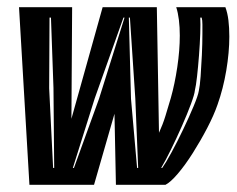

<svg xmlns="http://www.w3.org/2000/svg" viewBox="-20 -515 659 535"><path d="M62 0 33 -495H181L179 -184L266 -495H417L423 -145Q428 -156 432.5 -167.5Q437 -179 441 -192L456 -242Q467 -281 474 -328Q481 -375 481 -416Q481 -439 478.5 -459.5Q476 -480 471 -495H608Q614 -479 616.5 -458.5Q619 -438 619 -413Q619 -369 610.5 -318.5Q602 -268 586 -223Q576 -194 557.5 -158.5Q539 -123 517.5 -89Q496 -55 475.5 -31Q455 -7 441 0H303L299 -198L242 0ZM128 -47H131L129 -270L122 -466H118L117 -269ZM183 -47H186L256 -240L327 -466H324L244 -241ZM362 -47H365L357 -241L342 -466H339L345 -240ZM429 -47H432Q442 -61 458 -90.5Q474 -120 490.5 -154.5Q507 -189 519.5 -219Q532 -249 534 -262Q537 -275 539 -302Q541 -329 542.5 -361.5Q544 -394 544 -421Q544 -435 544 -447Q544 -459 542 -466H538Q539 -450 538 -421.5Q537 -393 534.5 -360.5Q532 -328 529 -301.5Q526 -275 523 -263Q522 -252 512 -225Q502 -198 487 -164Q472 -130 456.5 -98.5Q441 -67 429 -47Z"/></svg>

Font: Alumni Sans Inline One
Style: Italic
Weight: 400
Italic angle: -8°
Designer: Robert E. Leuschke
Foundry: Robert E. Leuschke
Version: Version 1.100; ttfautohint (v1.8.3)